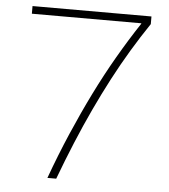

<svg xmlns="http://www.w3.org/2000/svg" viewBox="-52 -777 728 825"><g transform="rotate(5 311.5 -365.0)"><path d="M183 0Q220 -102 260.5 -196Q301 -290 343.5 -376Q386 -462 432 -541.5Q478 -621 527 -695V-697H55V-730H568V-697Q528 -638 490.5 -575.5Q453 -513 418 -446.5Q383 -380 349.5 -308.5Q316 -237 284 -160Q252 -83 221 0Z"/></g></svg>

Font: M PLUS 2 Thin ExtraLight
Style: Regular
Weight: 250
Version: Version 1.001